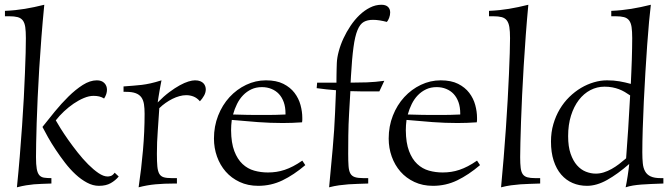

<svg xmlns="http://www.w3.org/2000/svg" viewBox="-20 -779 2844 815"><path d="M483.9 -29.8Q470.2 -13.2 450.2 -1.7Q430.2 9.8 399.9 9.8Q374.5 9.8 349.4 -3.7Q324.2 -17.1 300.8 -38.8Q277.3 -60.5 256.1 -88.1Q234.9 -115.7 216.6 -143.3Q198.2 -170.9 183.8 -196.5Q169.4 -222.2 160.2 -240.2Q184.1 -270.5 212.4 -305.2Q240.7 -339.8 270.8 -369.4Q300.8 -398.9 331.5 -418.5Q362.3 -438 391.1 -438Q411.6 -438 422.9 -426.5Q434.1 -415 434.1 -397.9Q434.1 -389.6 431.2 -380.1Q428.2 -370.6 421.9 -360.8Q411.6 -367.2 401.1 -369.6Q390.6 -372.1 377 -372.1Q357.9 -372.1 336.2 -363Q314.5 -354 293 -339.4Q271.5 -324.7 251.7 -306.2Q231.9 -287.6 216.8 -268.1Q223.1 -256.3 237.1 -234.1Q251 -211.9 269.5 -185.5Q288.1 -159.2 310.1 -131.3Q332 -103.5 354.5 -81.1Q377 -58.6 398.2 -44.2Q419.4 -29.8 437 -29.8Q442.9 -29.8 450.7 -32.2Q458.5 -34.7 466.8 -45.9ZM132.8 -111.8Q132.8 -80.1 136 -62.3Q139.2 -44.4 146.7 -35.6Q154.3 -26.9 166.7 -24.9Q179.2 -22.9 198.2 -22.9V0Q174.3 1 157 1.5Q139.6 2 123.8 3.4Q107.9 4.9 91.1 7.6Q74.2 10.3 51.8 16.1Q58.6 -50.3 64 -116.5Q69.3 -182.6 73.7 -244.9Q78.1 -307.1 81.1 -364Q84 -420.9 85.9 -469Q87.9 -517.1 88.9 -554.9Q89.8 -592.8 89.8 -617.2Q89.8 -646 87.2 -664.1Q84.5 -682.1 76.7 -692.4Q68.8 -702.6 54.9 -706.3Q41 -710 19 -710H1V-732.9Q24.4 -733.9 45.2 -736.1Q65.9 -738.3 85.7 -741.5Q105.5 -744.6 125.5 -749Q145.5 -753.4 168 -758.8Q161.1 -689 155.8 -620.4Q150.4 -551.8 146.5 -487.3Q142.6 -422.9 139.9 -364.5Q137.2 -306.2 135.7 -257.6Q134.3 -209 133.5 -171.6Q132.8 -134.3 132.8 -111.8Z M665.5 -438Q663.6 -428.7 661.4 -416.7Q659.2 -404.8 657 -392.1Q654.8 -379.4 652.8 -366.9Q650.9 -354.5 649.4 -344.2Q674.8 -370.1 698.7 -387.9Q722.7 -405.8 743.2 -417Q763.7 -428.2 780 -433.1Q796.4 -438 807.6 -438Q821.3 -438 830.1 -434.3Q838.9 -430.7 844 -425Q849.1 -419.4 851.3 -412.6Q853.5 -405.8 853.5 -399.9Q853.5 -385.7 845.9 -372.6Q838.4 -359.4 828.6 -349.1Q816.4 -363.3 801.8 -369.1Q787.1 -375 770.5 -375Q756.3 -375 741.5 -370.8Q726.6 -366.7 711.9 -359.4Q697.3 -352.1 682.9 -342Q668.5 -332 656.2 -319.8Q653.3 -270.5 649.7 -223.6Q646 -176.8 646 -126Q646 -92.8 647.9 -72.5Q649.9 -52.2 656.2 -41.3Q662.6 -30.3 675 -26.6Q687.5 -22.9 709 -22.9H731V0H721.7Q675.8 0 639.6 3.4Q603.5 6.8 568.4 16.1Q580.1 -62.5 586.9 -141.4Q593.8 -220.2 593.8 -295.9Q593.8 -319.3 591.1 -336.7Q588.4 -354 580.1 -365.7Q571.8 -377.4 556.2 -383.3Q540.5 -389.2 515.1 -389.2H504.4V-412.1Q527.8 -414.1 545.9 -415.3Q564 -416.5 581.8 -418.7Q599.6 -420.9 619.4 -425.3Q639.2 -429.7 665.5 -438Z M1180.2 -256.8Q1127.9 -256.8 1074.7 -260.7Q1021.5 -264.6 963.9 -270Q960.9 -247.1 960.9 -226.1Q961.4 -172.4 974.6 -137.7Q987.8 -103 1009.5 -82.8Q1031.2 -62.5 1059.1 -54.7Q1086.9 -46.9 1117.2 -46.9Q1136.2 -46.9 1153.6 -49.6Q1170.9 -52.2 1188.5 -58.1Q1206.1 -64 1224.4 -73.5Q1242.7 -83 1263.2 -97.2L1275.9 -78.1Q1227.1 -36.6 1179 -13.4Q1130.9 9.8 1076.2 9.8Q1032.2 9.8 997.3 -6.6Q962.4 -22.9 938.2 -50.5Q914.1 -78.1 901.1 -114.5Q888.2 -150.9 888.2 -190.9Q888.2 -243.2 906 -288.3Q923.8 -333.5 954.3 -366.7Q984.9 -399.9 1024.9 -418.9Q1064.9 -438 1108.9 -438Q1153.3 -438 1182.9 -423.1Q1212.4 -408.2 1230.2 -384.8Q1248 -361.3 1255.6 -333.3Q1263.2 -305.2 1263.2 -278.8Q1263.2 -273.4 1263.2 -269Q1263.2 -264.6 1262.2 -259.8Q1219.7 -256.8 1180.2 -256.8ZM1091.8 -409.2Q1066.9 -409.2 1047.1 -399.9Q1027.3 -390.6 1012 -374.8Q996.6 -358.9 986.1 -337.6Q975.6 -316.4 969.2 -293Q1003.9 -292 1027.6 -291.5Q1051.3 -291 1067.9 -291H1116.2Q1133.3 -291 1150.9 -291.5Q1168.5 -292 1191.9 -293V-297.9Q1191.9 -324.2 1184.6 -345Q1177.2 -365.7 1164.1 -379.9Q1150.9 -394 1132.3 -401.6Q1113.8 -409.2 1091.8 -409.2Z M1406.2 -396Q1385.7 -397.5 1365.5 -399.7Q1345.2 -401.9 1324.2 -404.8L1326.2 -428.2H1408.2Q1408.2 -430.7 1408.2 -439.5Q1408.2 -448.2 1408.4 -460.2Q1408.7 -472.2 1408.9 -485.6Q1409.2 -499 1409.7 -511.2Q1410.6 -534.2 1418 -561.5Q1425.3 -588.9 1438 -616.2Q1450.7 -643.6 1468 -669.4Q1485.4 -695.3 1506.1 -715.1Q1526.9 -734.9 1550.5 -746.8Q1574.2 -758.8 1599.1 -758.8Q1617.2 -758.8 1626.7 -750Q1636.2 -741.2 1636.2 -726.1Q1636.2 -714.8 1631.8 -703.1Q1627.4 -691.4 1622.1 -686Q1606.9 -689.9 1592 -692.4Q1577.1 -694.8 1563 -694.8Q1540 -694.8 1524.2 -686Q1508.3 -677.2 1497.6 -651.4Q1486.8 -625.5 1480.5 -578.6Q1474.1 -531.7 1469.7 -455.1L1468.3 -428.2Q1501.5 -428.2 1537.4 -429.4Q1573.2 -430.7 1611.3 -436L1590.3 -391.1H1558.1Q1534.7 -391.1 1512.2 -391.1Q1489.7 -391.1 1467.3 -392.1L1461.9 -299.3Q1459 -249.5 1458.5 -203.6Q1458 -157.7 1458 -126Q1458 -94.2 1459.5 -74.2Q1460.9 -54.2 1467 -43Q1473.1 -31.7 1486.1 -27.3Q1499 -22.9 1522 -22.9H1543V0Q1519.5 1 1499 1.5Q1478.5 2 1459 3.4Q1439.5 4.9 1419.4 7.6Q1399.4 10.3 1377 16.1Q1385.3 -70.3 1392.3 -149.4Q1399.4 -228.5 1402.3 -300.8Z M1921.9 -256.8Q1869.6 -256.8 1816.4 -260.7Q1763.2 -264.6 1705.6 -270Q1702.6 -247.1 1702.6 -226.1Q1703.1 -172.4 1716.3 -137.7Q1729.5 -103 1751.2 -82.8Q1772.9 -62.5 1800.8 -54.7Q1828.6 -46.9 1858.9 -46.9Q1877.9 -46.9 1895.3 -49.6Q1912.6 -52.2 1930.2 -58.1Q1947.8 -64 1966.1 -73.5Q1984.4 -83 2004.9 -97.2L2017.6 -78.1Q1968.8 -36.6 1920.7 -13.4Q1872.6 9.8 1817.9 9.8Q1773.9 9.8 1739 -6.6Q1704.1 -22.9 1679.9 -50.5Q1655.8 -78.1 1642.8 -114.5Q1629.9 -150.9 1629.9 -190.9Q1629.9 -243.2 1647.7 -288.3Q1665.5 -333.5 1696 -366.7Q1726.6 -399.9 1766.6 -418.9Q1806.6 -438 1850.6 -438Q1895 -438 1924.6 -423.1Q1954.1 -408.2 1971.9 -384.8Q1989.7 -361.3 1997.3 -333.3Q2004.9 -305.2 2004.9 -278.8Q2004.9 -273.4 2004.9 -269Q2004.9 -264.6 2003.9 -259.8Q1961.4 -256.8 1921.9 -256.8ZM1833.5 -409.2Q1808.6 -409.2 1788.8 -399.9Q1769 -390.6 1753.7 -374.8Q1738.3 -358.9 1727.8 -337.6Q1717.3 -316.4 1710.9 -293Q1745.6 -292 1769.3 -291.5Q1793 -291 1809.6 -291H1857.9Q1875 -291 1892.6 -291.5Q1910.2 -292 1933.6 -293V-297.9Q1933.6 -324.2 1926.3 -345Q1918.9 -365.7 1905.8 -379.9Q1892.6 -394 1874 -401.6Q1855.5 -409.2 1833.5 -409.2Z M2188 -111.8Q2188 -84 2190.2 -66.4Q2192.4 -48.8 2199.2 -39.3Q2206.1 -29.8 2218.8 -26.4Q2231.4 -22.9 2252 -22.9H2272.9V0Q2249.5 1 2229 1.5Q2208.5 2 2189 3.4Q2169.4 4.9 2149.4 7.6Q2129.4 10.3 2106.9 16.1Q2112.8 -44.4 2117.9 -108.2Q2123 -171.9 2127.4 -234.1Q2131.8 -296.4 2135 -355Q2138.2 -413.6 2140.4 -463.6Q2142.6 -513.7 2143.8 -553.2Q2145 -592.8 2145 -617.2Q2145 -646 2142.1 -664.1Q2139.2 -682.1 2131.3 -692.4Q2123.5 -702.6 2109.6 -706.3Q2095.7 -710 2073.7 -710H2055.7V-732.9Q2079.1 -733.9 2099.9 -736.1Q2120.6 -738.3 2140.4 -741.5Q2160.2 -744.6 2180.2 -749Q2200.2 -753.4 2222.7 -758.8Q2216.8 -696.8 2211.9 -630.9Q2207 -564.9 2203.1 -500.5Q2199.2 -436 2196.3 -375.7Q2193.4 -315.4 2191.7 -264.4Q2189.9 -213.4 2189 -173.8Q2188 -134.3 2188 -111.8Z M2663.6 -617.2Q2663.6 -646 2660.9 -664.1Q2658.2 -682.1 2650.4 -692.4Q2642.6 -702.6 2628.7 -706.3Q2614.7 -710 2592.8 -710H2574.7V-732.9Q2598.1 -733.9 2618.9 -736.1Q2639.6 -738.3 2659.7 -741.5Q2679.7 -744.6 2700 -749Q2720.2 -753.4 2742.7 -758.8Q2739.3 -731.4 2735.1 -686.8Q2731 -642.1 2727.1 -587.2Q2723.1 -532.2 2719.5 -470.7Q2715.8 -409.2 2712.9 -348.9Q2710 -288.6 2708.3 -232.7Q2706.5 -176.8 2706.5 -132.8Q2706.5 -106.4 2708.5 -86.2Q2710.4 -65.9 2718.3 -51.8Q2726.1 -37.6 2741.7 -30.3Q2757.3 -22.9 2784.7 -22.9H2795.9V0Q2767.1 1 2744.1 2Q2721.2 2.9 2702.1 4.4Q2683.1 5.9 2667 8.5Q2650.9 11.2 2635.7 16.1Q2637.7 7.3 2639.9 -5.4Q2642.1 -18.1 2644.3 -32Q2646.5 -45.9 2648.2 -59.3Q2649.9 -72.8 2650.9 -83Q2601.6 -40 2557.1 -15.1Q2512.7 9.8 2471.7 9.8Q2438.5 9.8 2410.6 -2.2Q2382.8 -14.2 2362.3 -37.8Q2341.8 -61.5 2330.3 -96.7Q2318.8 -131.8 2318.8 -178.2Q2318.8 -217.8 2328.9 -252.2Q2338.9 -286.6 2356.2 -315.7Q2373.5 -344.7 2396.7 -367.4Q2419.9 -390.1 2446.3 -405.8Q2472.7 -421.4 2501 -429.7Q2529.3 -438 2556.6 -438Q2585.9 -438 2609.6 -433.8Q2633.3 -429.7 2657.7 -422.9Q2658.7 -447.3 2659.9 -473.1Q2661.1 -499 2661.9 -524.4Q2662.6 -549.8 2663.1 -573.5Q2663.6 -597.2 2663.6 -617.2ZM2508.8 -42Q2526.4 -42 2543.2 -47.4Q2560.1 -52.7 2576.2 -61.8Q2592.3 -70.8 2607.7 -82.5Q2623 -94.2 2637.7 -106.9Q2642.1 -165 2646.5 -231Q2650.9 -296.9 2654.8 -374Q2643.6 -381.8 2631.8 -388.7Q2620.1 -395.5 2607.2 -400.4Q2594.2 -405.3 2579.1 -408.2Q2564 -411.1 2545.9 -411.1Q2514.2 -411.1 2486.1 -396.5Q2458 -381.8 2437 -354.5Q2416 -327.1 2403.8 -288.3Q2391.6 -249.5 2391.6 -201.2Q2391.6 -156.7 2402.1 -126.5Q2412.6 -96.2 2429.2 -77.4Q2445.8 -58.6 2466.8 -50.3Q2487.8 -42 2508.8 -42Z"/></svg>

Font: Simonetta
Style: Regular
Weight: 400
Version: Version 1.004